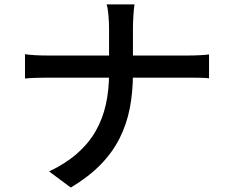

<svg xmlns="http://www.w3.org/2000/svg" viewBox="-20 -802 1040 868"><path d="M473 -674Q473 -698 470.5 -730.5Q468 -763 462 -782H588Q585 -763 583 -730Q581 -697 581 -674Q581 -645 581 -609.5Q581 -574 581 -537.5Q581 -501 581 -469Q581 -387 567 -314Q553 -241 520.5 -176.5Q488 -112 434 -57Q380 -2 300 46L202 -27Q276 -62 328 -107.5Q380 -153 412 -208.5Q444 -264 458.5 -329.5Q473 -395 473 -469Q473 -500 473 -537Q473 -574 473 -610.5Q473 -647 473 -674ZM93 -557Q112 -554 139 -552.5Q166 -551 194 -551Q205 -551 242 -551Q279 -551 333 -551Q387 -551 449 -551Q511 -551 573 -551Q635 -551 688.5 -551Q742 -551 779.5 -551Q817 -551 829 -551Q858 -551 885 -552.5Q912 -554 925 -556V-448Q912 -450 883 -450.5Q854 -451 828 -451Q816 -451 779 -451Q742 -451 688.5 -451Q635 -451 573 -451Q511 -451 449 -451Q387 -451 334 -451Q281 -451 244 -451Q207 -451 196 -451Q166 -451 139 -450Q112 -449 93 -447Z"/></svg>

Font: Noto Sans JP Thin Medium
Style: Regular
Weight: 500
Version: Version 2.004-H2;hotconv 1.0.118;makeotfexe 2.5.65603